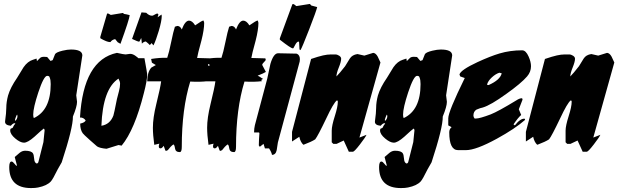

<svg xmlns="http://www.w3.org/2000/svg" viewBox="-20 -747 3146 977"><path d="M372 -229Q372 -205 351 -154Q352 -98 294 79Q287 91 274 114Q249 165 239 176Q219 198 174 207Q160 210 138 210Q27 210 27 103Q27 75 39 75Q45 75 53.5 86Q62 97 65 97Q66 96 66 94L55 52Q67 41 80 30.5Q93 20 108 20Q140 20 148 34Q152 40 154 62Q155 80 166 85Q174 85 176 75Q185 42 201 -24Q201 -24 207 -84Q207 -89 203 -93Q196 -89 155 -51Q121 -21 102 -21Q83 -21 57.5 -42.5Q32 -64 32 -83Q32 -93 38.5 -94Q45 -95 47 -101.5Q49 -108 58 -118Q57 -120 54 -120Q46 -120 35 -107Q3 -110 6 -131Q12 -173 12 -198Q12 -227 21 -261Q33 -302 67 -351Q83 -378 100 -405Q121 -435 148 -443L166 -449L168 -436Q172 -439 183 -451Q189 -458 204 -458Q207 -458 220 -457L237 -437L248 -441Q252 -451 260 -471Q265 -481 298 -489Q323 -495 341 -495Q399 -495 399 -465Q399 -463 368 -262Q372 -230 372 -229ZM238 -319Q238 -341 233 -352Q232 -361 220 -361Q203 -361 175 -277Q149 -198 149 -164Q149 -153 152 -146Q238 -186 238 -319ZM69 -157Q69 -157 67 -164Q65 -163 60.5 -151Q56 -139 56 -136L58 -132Q69 -142 69 -157Z M729 -369Q729 -338 712 -273Q665 -86 599 -6L583 -9L522 10Q488 7 474 -2Q471 -4 437.5 -34Q404 -64 401 -69Q388 -87 388 -118Q411 -123 416 -134Q405 -150 387 -149Q404 -442 575 -478Q610 -470 619 -470Q623 -470 630.5 -471.5Q638 -473 642 -473Q656 -473 670.5 -462Q685 -451 684 -451H715Q729 -374 729 -369ZM591 -321Q591 -332 583 -347Q503 -295 496 -107Q540 -114 557 -159Q560 -167 575 -243Q580 -262 585.5 -283.5Q591 -305 591 -321ZM751 -528Q749 -523 742 -518Q736 -525 722 -536Q711 -535 702 -525L699 -553Q697 -552 693.5 -543.5Q690 -535 688 -535Q681 -535 652 -549L700 -684L724 -682Q739 -667 754 -667Q758 -667 767 -672.5Q776 -678 780 -678Q786 -678 786 -670Q786 -674 782 -659Q786 -661 802 -673Q803 -669 803 -665Q803 -641 788 -590Q774 -543 761 -516ZM579 -532 566 -548Q550 -545 542 -533H539Q524 -533 491 -552L490 -558L525 -678H531L544 -671L605 -681L612 -676Q621 -675 640 -670Q638 -648 593 -524Z M831 -453Q840 -479 851 -533Q862 -587 870 -611Q875 -613 882 -615Q897 -615 905 -597Q922 -642 942 -642Q958 -642 973 -618Q1008 -642 1013 -642H1016Q1019 -633 1019 -631Q1019 -596 1005 -541Q985 -468 983 -452Q1032 -450 1054 -450Q1056 -447 1056 -443Q1056 -439 1047.5 -431Q1039 -423 1038 -417Q1039 -416 1057 -381Q1046 -374 1015 -362Q1023 -359 1038 -348L1043 -346L1033 -340L1037 -334Q997 -329 948 -332Q905 -192 905 0Q905 27 895 27Q873 27 870.5 8Q868 -11 862 -12Q848 -2 834 17Q827 21 823 21Q822 21 813 -5Q804 8 797 8Q788 8 788 -2Q788 -9 791 -16L765 -10Q758 -61 758 -97Q758 -147 775 -216Q796 -301 800 -333H729Q730 -381 750 -403Q758 -407 773 -416L753 -428L749 -447Q793 -454 831 -453Z M1107 -453Q1116 -479 1127 -533Q1138 -587 1146 -611Q1151 -613 1158 -615Q1173 -615 1181 -597Q1198 -642 1218 -642Q1234 -642 1249 -618Q1284 -642 1289 -642H1292Q1295 -633 1295 -631Q1295 -596 1281 -541Q1261 -468 1259 -452Q1308 -450 1330 -450Q1332 -447 1332 -443Q1332 -439 1323.5 -431Q1315 -423 1314 -417Q1315 -416 1333 -381Q1322 -374 1291 -362Q1299 -359 1314 -348L1319 -346L1309 -340L1313 -334Q1273 -329 1224 -332Q1181 -192 1181 0Q1181 27 1171 27Q1149 27 1146.5 8Q1144 -11 1138 -12Q1124 -2 1110 17Q1103 21 1099 21Q1098 21 1089 -5Q1080 8 1073 8Q1064 8 1064 -2Q1064 -9 1067 -16L1041 -10Q1034 -61 1034 -97Q1034 -147 1051 -216Q1072 -301 1076 -333H1005Q1006 -381 1026 -403Q1034 -407 1049 -416L1029 -428L1025 -447Q1069 -454 1107 -453Z M1490 -474Q1506 -467 1506 -446Q1506 -438 1505 -434L1394 -22Q1391 -3 1388 17Q1383 41 1364 41Q1362 28 1349 8H1328L1321 -15L1302 0L1297 -7Q1297 -18 1298 -38Q1300 -62 1300 -69L1298 -73H1273V-78Q1273 -92 1277 -110L1340 -347Q1348 -385 1356 -422Q1372 -476 1395 -476Q1394 -476 1490 -474ZM1404 -545V-552L1468 -726H1475L1488 -716L1557 -727L1564 -719Q1574 -717 1594 -711Q1590 -692 1553.5 -598Q1517 -504 1509 -492L1504 -495L1502 -532L1499 -536Q1491 -534 1484.5 -523Q1478 -512 1473 -502L1470 -501Q1460 -501 1404 -545Z M1809 -47 1845 -61Q1840 -49 1811.5 -12Q1783 25 1776 25H1755L1729 -32L1693 -15H1676L1668 -23V-82Q1668 -107 1683.5 -155.5Q1699 -204 1699 -229Q1699 -236 1694 -236Q1677 -223 1640 -144Q1598 -56 1584 -38Q1566 -26 1526 -11H1523Q1509 -24 1503 -51L1466 -27Q1466 -76 1466 -76L1563 -447Q1636 -472 1660 -469V-471H1659L1657 -470Q1656 -470 1686 -470Q1696 -470 1706 -463.5Q1716 -457 1716 -448Q1716 -433 1704 -403.5Q1692 -374 1692 -358Q1708 -374 1736 -410Q1748 -430 1760 -449Q1772 -468 1799 -472L1834 -464L1879 -478Q1892 -477 1902 -459Q1909 -444 1916 -429Z M2254 -229Q2254 -205 2233 -154Q2234 -98 2176 79Q2169 91 2156 114Q2131 165 2121 176Q2101 198 2056 207Q2042 210 2020 210Q1909 210 1909 103Q1909 75 1921 75Q1927 75 1935.5 86Q1944 97 1947 97Q1948 96 1948 94L1937 52Q1949 41 1962 30.5Q1975 20 1990 20Q2022 20 2030 34Q2034 40 2036 62Q2037 80 2048 85Q2056 85 2058 75Q2067 42 2083 -24Q2083 -24 2089 -84Q2089 -89 2085 -93Q2078 -89 2037 -51Q2003 -21 1984 -21Q1965 -21 1939.5 -42.5Q1914 -64 1914 -83Q1914 -93 1920.5 -94Q1927 -95 1929 -101.5Q1931 -108 1940 -118Q1939 -120 1936 -120Q1928 -120 1917 -107Q1885 -110 1888 -131Q1894 -173 1894 -198Q1894 -227 1903 -261Q1915 -302 1949 -351Q1965 -378 1982 -405Q2003 -435 2030 -443L2048 -449L2050 -436Q2054 -439 2065 -451Q2071 -458 2086 -458Q2089 -458 2102 -457L2119 -437L2130 -441Q2134 -451 2142 -471Q2147 -481 2180 -489Q2205 -495 2223 -495Q2281 -495 2281 -465Q2281 -463 2250 -262Q2254 -230 2254 -229ZM2120 -319Q2120 -341 2115 -352Q2114 -361 2102 -361Q2085 -361 2057 -277Q2031 -198 2031 -164Q2031 -153 2034 -146Q2120 -186 2120 -319ZM1951 -157Q1951 -157 1949 -164Q1947 -163 1942.5 -151Q1938 -139 1938 -136L1940 -132Q1951 -142 1951 -157Z M2682 -410Q2682 -381 2662 -358Q2632 -323 2556 -269Q2477 -212 2437 -200Q2425 -198 2404 -189Q2389 -179 2389 -159Q2389 -151 2395 -144H2403Q2421 -144 2477 -165Q2515 -180 2607 -236Q2625 -248 2637 -247L2639 -240L2620 -191L2632 -162Q2616 -148 2593 -114L2600 -109Q2628 -145 2650 -143L2652 -137Q2601 -92 2508 -41Q2402 17 2351 17H2311Q2266 17 2266 -74Q2266 -90 2278 -100L2261 -109V-145Q2261 -179 2345 -350L2322 -358L2318 -368Q2324 -391 2410 -431Q2475 -461 2522 -475Q2576 -491 2637 -491Q2656 -491 2670 -459Q2682 -432 2682 -410ZM2533 -374 2521 -377Q2502 -371 2482.5 -353Q2463 -335 2458 -316L2466 -314Q2525 -340 2533 -374Z M2999 -47 3035 -61Q3030 -49 3001.5 -12Q2973 25 2966 25H2945L2919 -32L2883 -15H2866L2858 -23V-82Q2858 -107 2873.5 -155.5Q2889 -204 2889 -229Q2889 -236 2884 -236Q2867 -223 2830 -144Q2788 -56 2774 -38Q2756 -26 2716 -11H2713Q2699 -24 2693 -51L2656 -27Q2656 -76 2656 -76L2753 -447Q2826 -472 2850 -469V-471H2849L2847 -470Q2846 -470 2876 -470Q2886 -470 2896 -463.5Q2906 -457 2906 -448Q2906 -433 2894 -403.5Q2882 -374 2882 -358Q2898 -374 2926 -410Q2938 -430 2950 -449Q2962 -468 2989 -472L3024 -464L3069 -478Q3082 -477 3092 -459Q3099 -444 3106 -429Z"/></svg>

Font: Ode an Erik AH
Style: Regular
Weight: 400
Designer: Andreas Höfeld
Foundry: Fontgrube AH
Version: Version 2.00